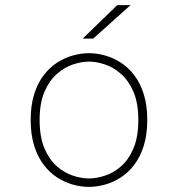

<svg xmlns="http://www.w3.org/2000/svg" viewBox="-20 -720 690 751"><path d="M328 11Q297.5 11 265.8 2.2Q234 -6.5 204.2 -25.5Q174.5 -44.5 151 -75.2Q127.5 -106 113.8 -149.5Q100 -193 100 -251Q100 -308.5 113.8 -352Q127.5 -395.5 151 -426Q174.5 -456.5 204.2 -475.5Q234 -494.5 265.8 -503.2Q297.5 -512 328 -512Q358.5 -512 390.2 -503.2Q422 -494.5 451.8 -475.5Q481.5 -456.5 505 -426Q528.5 -395.5 542.2 -352Q556 -308.5 556 -251Q556 -193 542.2 -149.5Q528.5 -106 505 -75.2Q481.5 -44.5 451.8 -25.5Q422 -6.5 390.2 2.2Q358.5 11 328 11ZM328 -22Q357 -22 390.2 -32.8Q423.5 -43.5 453.2 -69.2Q483 -95 502 -139.5Q521 -184 521 -251Q521 -317 502 -361Q483 -405 453.2 -431Q423.5 -457 390.2 -468Q357 -479 328 -479Q299 -479 265.8 -468Q232.5 -457 202.8 -431Q173 -405 154 -361Q135 -317 135 -251Q135 -184 154 -139.5Q173 -95 202.8 -69.2Q232.5 -43.5 265.8 -32.8Q299 -22 328 -22ZM344.5 -569H303.5L438.5 -700H490.5Z"/></svg>

Font: Trispace Thin
Style: Regular
Weight: 100
Designer: Tyler Finck
Foundry: Etcetera Type Company
Version: Version 1.210